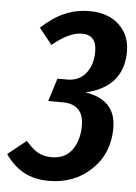

<svg xmlns="http://www.w3.org/2000/svg" viewBox="-74 -745 567 800"><g transform="rotate(5 209.5 -345.5)"><path d="M268.1 -705.1Q346.7 -705.1 392.3 -662.1Q438 -619.1 438 -550.8Q438 -402.8 280.8 -366.2Q409.2 -346.7 409.2 -228Q409.2 -122.1 337.9 -54Q266.6 14.2 161.1 14.2Q99.6 14.2 55.4 -9.8Q11.2 -33.7 -22 -82L55.2 -144Q80.6 -113.3 105 -99.1Q129.4 -85 163.1 -85Q220.2 -85 249 -125.5Q277.8 -166 277.8 -227.1Q277.8 -316.9 188 -316.9H128.9L159.2 -413.1H201.2Q249.5 -413.1 277.8 -448Q306.2 -482.9 306.2 -539.1Q306.2 -608.9 245.1 -608.9Q191.4 -608.9 122.1 -550.8L67.9 -618.2Q115.2 -662.6 163.6 -683.8Q211.9 -705.1 268.1 -705.1Z"/></g></svg>

Font: Fira Sans Compressed Medium
Style: Italic
Weight: 500
Width: 3
Italic angle: -8°
Designer: Carrois Corporate & Edenspiekermann AG
Foundry: Carrois Corporate GbR & Edenspiekermann AG
Version: Version 4.203;PS 004.203;hotconv 1.0.88;makeotf.lib2.5.64775